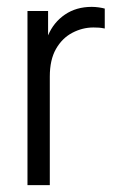

<svg xmlns="http://www.w3.org/2000/svg" viewBox="-20 -539 340 559"><path d="M60 0V-507H120V-436Q136 -474 169 -496.5Q202 -519 247 -519Q257 -519 267.5 -517.5Q278 -516 285 -514V-456Q275 -458 268 -458.5Q261 -459 252 -459Q220 -459 190.5 -443.5Q161 -428 143 -396.5Q125 -365 125 -316V0Z"/></svg>

Font: TikTok Sans Light
Style: Regular
Weight: 300
Version: Version 4.000